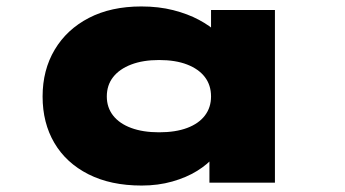

<svg xmlns="http://www.w3.org/2000/svg" viewBox="-20 -566 1070 595"><path d="M419 9Q323 9 254 -26Q185 -61 148.5 -123Q112 -185 112 -267Q112 -349 149.5 -412Q187 -475 255.5 -510.5Q324 -546 418 -546Q472 -546 517 -534.5Q562 -523 596.5 -504.5Q631 -486 653 -465Q675 -444 682 -426L634 -417V-535H832V0H629V-151L670 -132Q666 -107 645 -82Q624 -57 591 -36.5Q558 -16 514 -3.5Q470 9 419 9ZM473 -156Q524 -156 560 -169.5Q596 -183 615 -208Q634 -233 634 -267Q634 -302 615 -327Q596 -352 560 -366Q524 -380 473 -380Q423 -380 386.5 -366Q350 -352 330.5 -327Q311 -302 311 -267Q311 -233 330.5 -208Q350 -183 386.5 -169.5Q423 -156 473 -156Z"/></svg>

Font: Lexend Zetta Black
Style: Regular
Weight: 900
Designer: Bonnie Shaver-Troup, Thomas Jockin
Foundry: Lexend
Version: Version 1.007